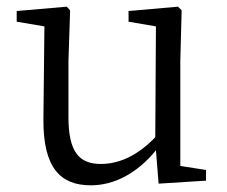

<svg xmlns="http://www.w3.org/2000/svg" viewBox="-20 -541 679 575"><path d="M520 -44V-358L524 -510L513 -521L365 -508V-476L447 -462L445 -130C394 -77 339 -50 282 -50C217 -50 185 -86 185 -190V-358L190 -510L180 -521L30 -508V-476L113 -462L110 -184C109 -37 162 14 252 14C322 14 391 -22 447 -91L455 9L597 0V-32Z"/></svg>

Font: Source Han Serif
Style: Regular
Weight: 400
Designer: Ryoko NISHIZUKA 西塚涼子 (kana & ideographs); Frank Grießhammer (Latin, Greek & Cyrillic); Wenlong ZHANG 张文龙 (bopomofo); San
Foundry: Adobe Systems Incorporated
Version: Version 1.001;PS 1.001;hotconv 16.6.54;makeotf.lib2.5.65590